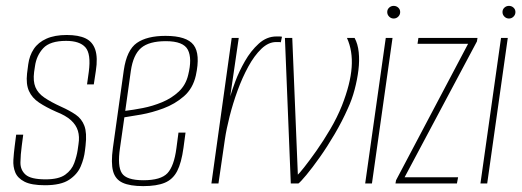

<svg xmlns="http://www.w3.org/2000/svg" viewBox="-20 -624 1776 653"><path d="M133 6Q87 6 63.5 -6Q40 -18 32 -37.5Q24 -57 25.5 -80.5Q27 -104 30 -127L35 -166H59L54 -128Q50 -98 49.5 -72Q49 -46 67 -30Q85 -14 135 -14Q180 -14 202 -30Q224 -46 232.5 -69.5Q241 -93 244 -113L247 -134Q251 -159 245 -179Q239 -199 221.5 -215Q204 -231 171 -244Q137 -259 113 -275Q89 -291 78.5 -314.5Q68 -338 72 -374L76 -405Q80 -435 95 -457.5Q110 -480 138 -492.5Q166 -505 207 -505Q247 -505 271 -493.5Q295 -482 304 -455Q313 -428 306 -383L299 -337H276L282 -380Q290 -441 270.5 -463Q251 -485 205 -485Q150 -485 127 -460Q104 -435 99 -399L96 -379Q92 -348 100.5 -327.5Q109 -307 131 -292Q153 -277 188 -261Q217 -248 237.5 -234Q258 -220 267 -196Q276 -172 271 -129L269 -112Q266 -85 254.5 -58Q243 -31 215 -12.5Q187 6 133 6Z M467 9Q422 9 397 -2.5Q372 -14 364.5 -42Q357 -70 364 -121L401 -385Q411 -454 445.5 -478Q480 -502 543 -502Q615 -502 638.5 -471Q662 -440 646 -367Q636 -323 605.5 -296.5Q575 -270 536 -255.5Q497 -241 460.5 -234.5Q424 -228 403 -225L388 -120Q379 -59 394.5 -35Q410 -11 468 -11Q527 -11 549.5 -35Q572 -59 580 -120L587 -173H611L604 -121Q597 -70 582.5 -42Q568 -14 540.5 -2.5Q513 9 467 9ZM406 -247Q432 -250 465.5 -256.5Q499 -263 531.5 -276.5Q564 -290 588 -312.5Q612 -335 620 -369Q634 -425 619 -454.5Q604 -484 544 -484Q487 -484 460 -461Q433 -438 425 -383Z M699 0 768 -495H792L763 -296Q768 -314 780.5 -347.5Q793 -381 813 -416Q833 -451 860 -475.5Q887 -500 920 -500Q924 -500 930 -500Q936 -500 939 -499L935 -480Q933 -481 928.5 -481Q924 -481 919 -481Q893 -481 869 -458Q845 -435 824.5 -397.5Q804 -360 788 -316Q772 -272 761 -228.5Q750 -185 745 -151L723 0Z M969 0 949 -495H974L993 -30Q997 -33 1014.5 -55Q1032 -77 1056 -111Q1080 -145 1103.5 -185Q1127 -225 1143 -265Q1172 -339 1176 -395Q1180 -451 1160 -495H1186Q1197 -475 1200 -446.5Q1203 -418 1199 -385.5Q1195 -353 1186 -319Q1177 -285 1163 -255Q1144 -212 1118.5 -168.5Q1093 -125 1067.5 -89Q1042 -53 1022 -29Q1002 -5 995 0Z M1222 0 1292 -495H1315L1245 0ZM1319 -561Q1310 -561 1303.5 -567.5Q1297 -574 1297 -583Q1297 -592 1303.5 -598Q1310 -604 1319 -604Q1328 -604 1334.5 -598Q1341 -592 1341 -583Q1341 -574 1334.5 -567.5Q1328 -561 1319 -561Z M1325 0 1327 -11 1572 -475H1400L1403 -495H1604L1602 -483L1356 -21H1538L1534 0Z M1614 0 1684 -495H1707L1637 0ZM1711 -561Q1702 -561 1695.5 -567.5Q1689 -574 1689 -583Q1689 -592 1695.5 -598Q1702 -604 1711 -604Q1720 -604 1726.5 -598Q1733 -592 1733 -583Q1733 -574 1726.5 -567.5Q1720 -561 1711 -561Z"/></svg>

Font: Alumni Sans Thin Thin
Style: Italic
Weight: 250
Italic angle: -8°
Version: Version 1.016